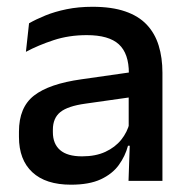

<svg xmlns="http://www.w3.org/2000/svg" viewBox="-20 -520 541 552"><path d="M349.5 0 353.5 -116 350 -131V-285L350.5 -309.5Q350.5 -366 321.8 -392.5Q293 -419 229.5 -419Q178 -419 134 -404.5Q90 -390 54.5 -371L63.5 -453Q83.5 -464.5 110.5 -475.5Q137.5 -486.5 171.5 -493.5Q205.5 -500.5 246 -500.5Q301.5 -500.5 340 -487.2Q378.5 -474 402 -449Q425.5 -424 436.2 -389Q447 -354 447 -311V0ZM184 11Q111.5 11 73 -24.8Q34.5 -60.5 34.5 -126.5V-141.5Q34.5 -211.5 77.8 -245.2Q121 -279 214 -292L361 -313L366.5 -242L225.5 -222Q175 -215 153.5 -197.8Q132 -180.5 132 -147V-140Q132 -106.5 152.8 -88.5Q173.5 -70.5 216 -70.5Q255 -70.5 283 -83.5Q311 -96.5 328.5 -118.2Q346 -140 352.5 -166.5L366 -101H348Q340 -71 321.5 -45.5Q303 -20 269.8 -4.5Q236.5 11 184 11Z"/></svg>

Font: Anek Gujarati Medium
Style: Regular
Weight: 500
Designer: Mrunmayee Ghaisas (Gujarati), Yesha Goshar (Latin)
Foundry: Ek Type
Version: Version 1.003